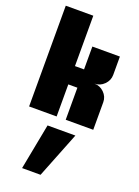

<svg xmlns="http://www.w3.org/2000/svg" viewBox="-194 -767 889 1232"><g transform="rotate(20 250.0 -150.5)"><path d="M184 74H374L250 387H124ZM469 0H281V-219H219V0H31V-688H219V-344H281V-500H469V-375Q469 -337 441 -309Q413 -281 375 -281Q413 -281 441 -253.5Q469 -226 469 -188Z"/></g></svg>

Font: CostaRica
Style: Normal
Weight: 900
Version: Version 1.3